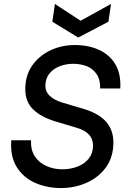

<svg xmlns="http://www.w3.org/2000/svg" viewBox="-20 -940 647 972"><path d="M288 12Q219 12 159.5 -13.5Q100 -39 65.5 -93Q31 -147 37 -230H137Q135 -180 157 -147.5Q179 -115 216 -99Q253 -83 295 -83Q338 -83 373.5 -97Q409 -111 430 -138Q451 -165 451 -203Q451 -269 369 -293L258 -326Q187 -348 147.5 -386.5Q108 -425 108 -489Q108 -558 142.5 -607.5Q177 -657 234 -684.5Q291 -712 359 -712Q428 -712 481.5 -687.5Q535 -663 564 -614.5Q593 -566 589 -492H487Q488 -537 469 -565Q450 -593 419 -605Q388 -617 350 -617Q316 -617 284.5 -605.5Q253 -594 232.5 -570.5Q212 -547 210 -512Q205 -448 298 -420L409 -387Q483 -364 518.5 -322Q554 -280 554 -219Q554 -146 517.5 -94.5Q481 -43 420 -15.5Q359 12 288 12ZM376 -750 245 -830 258 -920 388 -835 542 -920 529 -830Z"/></svg>

Font: Host Grotesk Medium
Style: Italic
Weight: 500
Italic angle: -8°
Designer: Doğukan Karapınar based on Poppins by Indian Type Foundry, Jonny Pinhorn
Foundry: Element Type
Version: Version 1.001; ttfautohint (v1.8.4.7-5d5b)